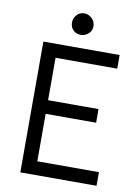

<svg xmlns="http://www.w3.org/2000/svg" viewBox="-96 -948 740 1012"><g transform="rotate(10 274.0 -442.0)"><path d="M493 -700V-627H163V-400H433V-327H163V-73H493V0H85V-700ZM216 -825Q216 -849 232 -866.5Q248 -884 272 -884Q296 -884 313.5 -866.5Q331 -849 331 -825Q331 -801 313.5 -785Q296 -769 272 -769Q248 -769 232 -785Q216 -801 216 -825Z"/></g></svg>

Font: MedMera Sans
Style: Regular
Weight: 400
Designer: Kasper Nordkvist
Foundry: UNCUT.wtf
Version: Version 1.300